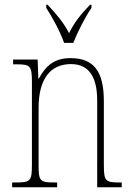

<svg xmlns="http://www.w3.org/2000/svg" viewBox="-20 -786 556 806"><path d="M249 -606H288C305 -651 338 -715 364 -753V-766H358C317 -723 294 -695 270 -647C244 -695 220 -723 180 -766H174V-753C199 -715 234 -651 249 -606ZM31 0H220V-20H211C147 -20 142 -25 142 -95V-333C142 -454 191 -517 278 -517C358 -517 388 -456 388 -364V0H491V-20H484C422 -20 416 -25 416 -95V-361C416 -485 375 -542 276 -542C210 -542 173 -512 143 -456H141L138 -536H35V-516H47C107 -516 114 -511 114 -441V-95C114 -25 108 -20 44 -20H31Z"/></svg>

Font: Noto Serif Myanmar Condensed Thin
Style: Regular
Weight: 100
Width: 3
Designer: Ben Mitchell and the Monotype Design Team
Foundry: Monotype Imaging Inc.
Version: Version 2.106